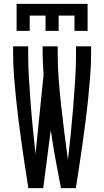

<svg xmlns="http://www.w3.org/2000/svg" viewBox="-20 -975 540 995"><path d="M66 -815V-955H434V-815H366V-894H284V-815H216V-894H134V-815ZM127 0Q118 -58 109 -116Q100 -174 92 -232Q84 -290 76.5 -348Q69 -406 63 -464.5Q57 -523 52.5 -581.5Q48 -640 48 -698V-735H126V-698Q126 -633 130 -568Q134 -503 139 -437.5Q144 -372 150.5 -307Q157 -242 164 -177L206 -589Q204 -616 202.5 -643.5Q201 -671 201 -698V-735H279V-698Q279 -629 284.5 -559.5Q290 -490 297.5 -421.5Q305 -353 314 -284Q323 -215 332 -146Q340 -215 347 -284Q354 -353 359.5 -422Q365 -491 369.5 -560Q374 -629 374 -698V-735H452V-698Q452 -640 447.5 -581.5Q443 -523 437 -464.5Q431 -406 423.5 -348Q416 -290 408 -232Q400 -174 391 -116Q382 -58 373 0H296Q281 -75 267.5 -150Q254 -225 243 -301L204 0Z"/></svg>

Font: Iosevka Algr
Style: Regular
Weight: 400
Monospace: yes
Designer: Belleve Invis
Foundry: Belleve Invis
Version: Version 26.0.2; ttfautohint (v1.8.3)